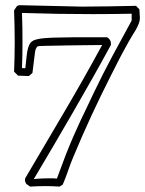

<svg xmlns="http://www.w3.org/2000/svg" viewBox="-20 -690 548 725"><path d="M79.1 4.4Q76.7 -2 74.2 -6.3Q74.7 -8.8 74.7 -11.2Q74.7 -13.7 74.7 -16.1Q148.9 -142.1 222.4 -266.8Q295.9 -391.6 365.7 -520Q361.3 -520 342.5 -519.8Q323.7 -519.5 298.1 -519.3Q272.5 -519 243.7 -518.6Q214.8 -518.1 189.9 -517.6Q165 -517.1 147.7 -516.8Q130.4 -516.6 127.9 -516.1Q127.4 -516.1 123.5 -515.1Q121.6 -514.6 120.1 -513.7Q120.1 -514.2 120.6 -514.2Q114.3 -506.3 112.5 -494.9Q110.8 -483.4 109.9 -474.6L102.5 -414.6Q99.1 -411.6 95.9 -408.7Q92.8 -405.8 88.9 -402.8Q79.1 -403.3 68.8 -403.6Q58.6 -403.8 48.3 -404.3L33.2 -419.4Q34.2 -447.8 34.9 -475.3Q35.6 -502.9 35.6 -530.8Q35.6 -561 34.9 -590.8Q34.2 -620.6 33.2 -650.9Q38.6 -659.2 42.5 -664.8Q46.4 -670.4 56.2 -670.4Q59.1 -670.4 76.4 -669.9Q93.8 -669.4 118.7 -668.9Q143.6 -668.5 172.1 -667.7Q200.7 -667 225.3 -666.5Q250 -666 267.3 -665.5Q284.7 -665 287.1 -665Q338.9 -665 390.4 -666Q441.9 -667 493.7 -668Q499.5 -661.1 506.3 -655.3Q506.3 -647 507.3 -638.7Q508.3 -630.4 508.3 -622.1Q508.3 -611.8 503.9 -600.6Q499.5 -589.4 493.2 -578.1Q486.8 -566.9 479.5 -555.7Q472.2 -544.4 466.8 -534.2Q457.5 -517.1 451.4 -506.1Q445.3 -495.1 440.7 -486.6Q436 -478 432.4 -470.9Q428.7 -463.9 424.1 -454.8Q419.4 -445.8 413.3 -433.3Q407.2 -420.9 397.5 -402.3Q359.4 -327.1 324.5 -251.7Q289.6 -176.3 257.3 -98.6Q246.1 -72.3 237.1 -45.4Q228 -18.6 216.8 7.3Q213.9 9.3 210.7 11Q207.5 12.7 204.6 14.6Q191.4 13.7 178.2 13.2Q165 12.7 151.9 12.7Q137.2 12.7 122.8 13.2Q108.4 13.7 93.8 14.6ZM107.4 -13.7Q116.7 -14.6 122.6 -15.1Q128.4 -15.6 134.5 -15.9Q140.6 -16.1 148.4 -16.4Q156.2 -16.6 169.4 -16.6Q174.8 -16.6 180.7 -16.6Q186.5 -16.6 194.8 -15.6L227.5 -103Q242.2 -140.6 256.1 -172.6Q270 -204.6 283.4 -233.2Q296.9 -261.7 309.8 -288.3Q322.8 -314.9 335.4 -342.3Q368.7 -411.6 404.5 -478.5Q440.4 -545.4 477.1 -612.3V-638.2Q403.3 -636.7 329.1 -636.7Q196.3 -636.7 63 -641.1Q64 -613.3 64.5 -586.4Q64.9 -559.6 64.9 -532.2Q64.9 -507.3 64.5 -482.7Q64 -458 63 -433.1Q65.9 -432.6 69.1 -432.6Q72.3 -432.6 75.7 -432.6Q78.6 -460 80.6 -478.5Q82.5 -497.1 86.2 -509.5Q89.8 -522 95.9 -529.1Q102.1 -536.1 113 -539.8Q124 -543.5 140.9 -545.2Q157.7 -546.9 182.6 -547.9L260.3 -549.3H383.8Q390.1 -546.9 394.5 -540Q398.9 -533.2 398.9 -524.9Q398.9 -523.4 398.9 -521.7Q398.9 -520 397.9 -518.6Q362.8 -454.1 327.6 -391.8Q292.5 -329.6 256.8 -268.1Q221.2 -206.5 185.1 -144.8Q148.9 -83 111.3 -20Z"/></svg>

Font: XB Kayhan Pook
Style: Regular
Weight: 700
Designer: Behnam
Foundry: Irmug
Version: Version 7.300 2009